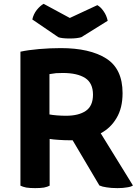

<svg xmlns="http://www.w3.org/2000/svg" viewBox="-20 -971 728 995"><path d="M85.9 -8.8Q97.7 -2.9 116.2 1Q135.7 3.9 162.1 3.9Q189.5 3.9 208 1Q226.6 -2.9 237.3 -8.8Q237.3 -89.8 237.3 -251Q254.9 -248 285.2 -246.1Q314.5 -244.1 339.8 -244.1Q345.7 -244.1 356.4 -244.1Q390.6 -185.5 495.1 -9.8Q510.7 -2.9 533.2 0Q555.7 3.9 588.9 3.9Q618.2 3.9 638.7 0Q659.2 -2.9 668.9 -9.8Q613.3 -99.6 502 -280.3Q553.7 -307.6 584 -359.4Q615.2 -411.1 615.2 -488.3Q615.2 -614.3 530.3 -668Q445.3 -721.7 294.9 -721.7Q239.3 -721.7 182.6 -716.8Q126 -711.9 85.9 -703.1Q85.9 -668.9 85.9 -601.6Q85.9 -453.1 85.9 -8.8ZM305.7 -592.8Q380.9 -592.8 421.9 -566.4Q461.9 -540 461.9 -480.5Q461.9 -421.9 424.8 -396.5Q387.7 -371.1 322.3 -371.1Q299.8 -371.1 275.4 -373Q251 -375 236.3 -377.9Q236.3 -447.3 236.3 -586.9Q252.9 -589.8 270.5 -591.8Q288.1 -592.8 305.7 -592.8ZM206.1 -951.2Q188.5 -941.4 170.9 -919.9Q153.3 -897.5 147.5 -870.1Q192.4 -838.9 282.2 -778.3Q289.1 -775.4 304.7 -773.4Q320.3 -771.5 340.8 -771.5Q362.3 -771.5 377 -773.4Q392.6 -775.4 401.4 -778.3Q446.3 -806.6 538.1 -863.3Q532.2 -891.6 516.6 -913.1Q502 -934.6 484.4 -944.3Q436.5 -921.9 341.8 -877.9Q307.6 -896.5 206.1 -951.2Z"/></svg>

Font: cl
Style: Bold
Weight: 400
Designer: Mitja Miklavcic
Version: Version 7.504; 2011; Build 1021